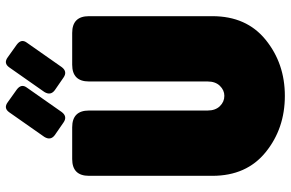

<svg xmlns="http://www.w3.org/2000/svg" viewBox="-185 -776 971 641"><g transform="rotate(-90 300.5 -455.5)"><path d="M34 -644Q34 -700 90 -700H196Q252 -700 252 -644V-248Q252 -222 266.5 -207Q281 -192 301 -192Q320 -192 334.5 -207Q349 -222 349 -248V-644Q349 -700 405 -700H511Q567 -700 567 -644V-232Q567 -118 488 -54Q409 10 301 10Q192 10 113 -54Q34 -118 34 -232ZM164 -793 246 -910Q260 -930 280 -915L322 -885Q342 -870 329 -852L247 -735Q232 -715 212 -729L170 -758Q151 -772 164 -793ZM314 -793 396 -910Q410 -930 430 -915L472 -885Q492 -870 479 -852L397 -735Q382 -715 362 -729L320 -758Q301 -772 314 -793Z"/></g></svg>

Font: LT Crewmate
Style: Regular
Weight: 400
Designer: Daniel Lyons
Foundry: LyonsType
Version: Version 1.001;FEAKit 1.0